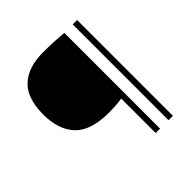

<svg xmlns="http://www.w3.org/2000/svg" viewBox="-196 -898 1049 1049"><g transform="rotate(-45 328.5 -373.5)"><path d="M416 0V-266Q370 -259 314 -259Q175.5 -259 114.2 -323.2Q53 -387.5 53 -505Q53 -631 115.2 -689Q177.5 -747 292 -747Q335 -747 375.2 -745Q415.5 -743 450 -740V0ZM515 0V-740H549V0Z"/></g></svg>

Font: Encode Sans Exp Th
Style: Regular
Weight: 100
Width: 7
Designer: Multiple Designers
Foundry: Impallari Type
Version: Version 3.002; ttfautohint (v1.8.3) -l 8 -r 50 -G 200 -x 14 